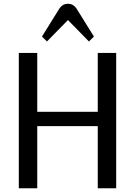

<svg xmlns="http://www.w3.org/2000/svg" viewBox="-20 -1012 730 1032"><path d="M81.1 0ZM604.5 0H505.4V-334H180.2V0H81.1V-727.5H180.2V-411.1H505.4V-727.5H604.5ZM345.2 -904.3 232.4 -789.1 205.6 -815.4 299.3 -966.3Q316.4 -991.7 345.2 -991.7Q374 -991.7 391.1 -966.3L484.9 -815.4L458 -789.1Z"/></svg>

Font: Coda
Style: Regular
Weight: 400
Designer: vernon adams
Foundry: vernon adams
Version: Version 2.001; ttfautohint (v0.8) -r 50 -G 200 -x